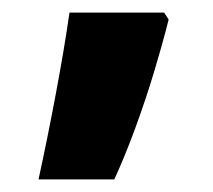

<svg xmlns="http://www.w3.org/2000/svg" viewBox="-20 -150 337 304"><path d="M240 -130 247 -119Q238 -83 224.5 -38Q211 7 194.5 52Q178 97 161 134H41Q55 70 68.5 -2Q82 -74 90 -130Z"/></svg>

Font: Noto Sans Sinhala UI ExtraBold
Style: Regular
Weight: 800
Designer: Jelle Bosma - Monotype Design Team
Foundry: Monotype Imaging Inc.
Version: Version 2.006; ttfautohint (v1.8.4.7-5d5b)